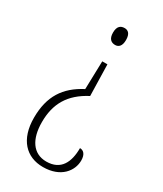

<svg xmlns="http://www.w3.org/2000/svg" viewBox="-185 -610 735 868"><g transform="rotate(30 182.5 -175.5)"><path d="M199 -540C179 -540 163 -530 163 -496C163 -463 179 -452 199 -452C216 -452 231 -463 231 -496C231 -530 216 -540 199 -540ZM217 -196 213 -359H186L182 -212C92 -165 46 -97 46 16C46 129 105 189 192 189C286 189 328 130 328 77C328 44 313 31 295 31C295 104 269 160 193 160C123 160 87 103 87 15C87 -80 125 -148 217 -196Z"/></g></svg>

Font: Noto Serif Georgian ExtraCondensed ExtraLight
Style: Regular
Weight: 200
Width: 2
Designer: Monotype Design Team, Akaki Razmadze
Foundry: Google LLC
Version: Version 2.003